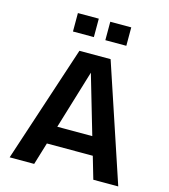

<svg xmlns="http://www.w3.org/2000/svg" viewBox="-133 -1040 1004 1144"><g transform="rotate(15 369.0 -468.0)"><path d="M34.2 0 271.5 -720.7H463.9L704.1 0H550.3L510.3 -137.2H227.1L185.5 0ZM261.2 -249.5H477.1L371.1 -612.3ZM204.6 -935.5H333.5V-821.8H204.6ZM404.3 -935.5H533.7V-821.8H404.3Z"/></g></svg>

Font: Monda
Style: Bold
Weight: 700
Designer: Vernon Adams
Foundry: Vernon Adams
Version: Version 2.100; ttfautohint (v1.8.3)